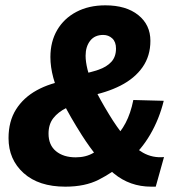

<svg xmlns="http://www.w3.org/2000/svg" viewBox="-20 -690 673 720"><path d="M225 10Q125 10 68.5 -41Q12 -92 12 -172Q12 -235 40 -279.5Q68 -324 118 -351.5Q168 -379 234 -389L281 -411Q319 -418 349.5 -428.5Q380 -439 397.5 -458Q415 -477 415 -508Q415 -533 401 -546Q387 -559 367 -559Q335 -559 318 -537Q301 -515 301 -481Q301 -459 308 -430Q315 -401 334 -360.5Q353 -320 389 -261Q418 -213 449 -175.5Q480 -138 516 -117.5Q552 -97 595 -101L564 10H547Q467 10 407 -39.5Q347 -89 287 -183Q242 -254 216.5 -305.5Q191 -357 180 -398Q169 -439 169 -476Q169 -534 194.5 -577.5Q220 -621 266.5 -645.5Q313 -670 375 -670Q453 -670 498.5 -633.5Q544 -597 544 -537Q544 -480 514.5 -438Q485 -396 432 -369Q379 -342 308 -329L301 -310Q261 -301 229.5 -285.5Q198 -270 180 -247Q162 -224 162 -189Q162 -146 190 -123Q218 -100 264 -100Q302 -100 330 -116.5Q358 -133 385 -158L406 -170Q432 -193 451 -229Q470 -265 480 -315L594 -312Q577 -243 543 -185Q509 -127 465 -92L444 -78Q401 -42 350 -16Q299 10 225 10Z"/></svg>

Font: Kantumruy Pro
Style: Bold Italic
Weight: 700
Italic angle: -13°
Version: Version 1.002